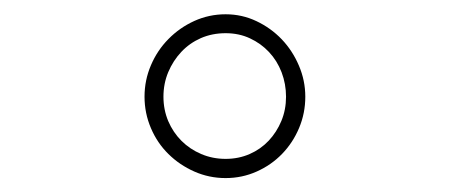

<svg xmlns="http://www.w3.org/2000/svg" viewBox="-20 -741 640 273"><path d="M185.5 -603.5Q185.5 -627 194.6 -648.2Q203.6 -669.4 219.5 -685.5Q235.4 -701.7 256.3 -711.2Q277.3 -720.7 300.8 -720.7Q324.2 -720.7 344.7 -710.9Q365.2 -701.2 380.6 -685.1Q396 -668.9 405 -647.7Q414.1 -626.5 414.1 -603.5Q414.1 -580.1 405.3 -559.1Q396.5 -538.1 381.1 -522.2Q365.7 -506.3 345 -497.1Q324.2 -487.8 300.8 -487.8Q277.3 -487.8 256.3 -497.1Q235.4 -506.3 219.5 -522Q203.6 -537.6 194.6 -558.8Q185.5 -580.1 185.5 -603.5ZM212.4 -603.5Q212.4 -585 219.2 -568.8Q226.1 -552.7 238 -540.8Q250 -528.8 266.1 -522Q282.2 -515.1 300.8 -515.1Q319.3 -515.1 335 -522Q350.6 -528.8 362.1 -541Q373.5 -553.2 380.1 -569.1Q386.7 -585 386.7 -603.5Q386.7 -621.6 380.4 -638.2Q374 -654.8 362.5 -667Q351.1 -679.2 335.4 -686.5Q319.8 -693.8 300.8 -693.8Q281.7 -693.8 265.6 -686.8Q249.5 -679.7 237.8 -667.2Q226.1 -654.8 219.2 -638.4Q212.4 -622.1 212.4 -603.5Z"/></svg>

Font: TypoPRO Roboto Mono
Style: Regular
Weight: 250
Designer: Google
Version: Version 2.000986; 2015; ttfautohint (v1.3)